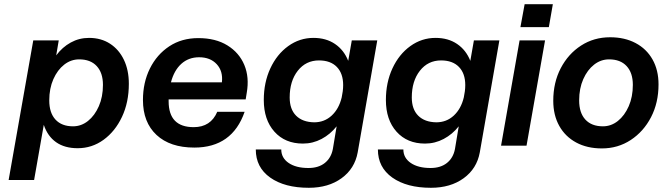

<svg xmlns="http://www.w3.org/2000/svg" viewBox="-20 -692 3148 912"><path d="M138 -500H259L247 -429Q276 -468 316 -490Q356 -512 403 -512Q460 -512 502.5 -484.5Q545 -457 568.5 -408Q592 -359 592 -294Q592 -206 559.5 -137Q527 -68 472 -28Q417 12 349 12Q287 12 246.5 -16.5Q206 -45 188 -99L142 163H21ZM469 -289Q469 -346 439.5 -378Q410 -410 356 -410Q317 -410 285 -385Q253 -360 233.5 -316Q214 -272 214 -215Q214 -156 243.5 -124Q273 -92 327 -92Q366 -92 398 -117.5Q430 -143 449.5 -187.5Q469 -232 469 -289Z M659 -217Q659 -300 692 -366.5Q725 -433 784 -472Q843 -511 922 -511Q1004 -511 1060 -476.5Q1116 -442 1140.5 -383.5Q1165 -325 1152 -251L1147 -220H781Q781 -216 781 -211Q781 -88 900 -88Q981 -88 1012 -161H1142Q1083 9 903 9Q788 9 723.5 -51Q659 -111 659 -217ZM926 -420Q876 -420 841.5 -389Q807 -358 792 -301H1034Q1040 -354 1009.5 -387Q979 -420 926 -420Z M1772 -500 1679 32Q1665 109 1602.5 154.5Q1540 200 1447 200Q1332 200 1263.5 151.5Q1195 103 1195 18H1316Q1316 58 1351 82Q1386 106 1445 106Q1493 106 1523 82Q1553 58 1561 16L1579 -92Q1549 -54 1507.5 -32Q1466 -10 1419 -10Q1334 -10 1283.5 -66.5Q1233 -123 1233 -217Q1233 -300 1264 -367Q1295 -434 1349 -473Q1403 -512 1469 -512Q1529 -512 1571.5 -483Q1614 -454 1634 -403L1651 -500ZM1356 -229Q1356 -173 1386.5 -142.5Q1417 -112 1472 -111Q1521 -111 1555.5 -143Q1590 -175 1603 -229L1608 -258Q1610 -273 1610 -288Q1610 -343 1580 -374Q1550 -405 1495 -405Q1433 -405 1394.5 -356Q1356 -307 1356 -229Z M2352 -500 2259 32Q2245 109 2182.5 154.5Q2120 200 2027 200Q1912 200 1843.5 151.5Q1775 103 1775 18H1896Q1896 58 1931 82Q1966 106 2025 106Q2073 106 2103 82Q2133 58 2141 16L2159 -92Q2129 -54 2087.5 -32Q2046 -10 1999 -10Q1914 -10 1863.5 -66.5Q1813 -123 1813 -217Q1813 -300 1844 -367Q1875 -434 1929 -473Q1983 -512 2049 -512Q2109 -512 2151.5 -483Q2194 -454 2214 -403L2231 -500ZM1936 -229Q1936 -173 1966.5 -142.5Q1997 -112 2052 -111Q2101 -111 2135.5 -143Q2170 -175 2183 -229L2188 -258Q2190 -273 2190 -288Q2190 -343 2160 -374Q2130 -405 2075 -405Q2013 -405 1974.5 -356Q1936 -307 1936 -229Z M2472 -672H2606L2587 -563H2452ZM2448 -500H2569L2481 0H2360Z M2608 -213Q2608 -300 2643.5 -368Q2679 -436 2740 -475.5Q2801 -515 2878 -515Q2947 -515 2999 -487.5Q3051 -460 3079.5 -409.5Q3108 -359 3108 -291Q3108 -204 3072.5 -135.5Q3037 -67 2976 -27Q2915 13 2839 13Q2769 13 2717 -15Q2665 -43 2636.5 -94Q2608 -145 2608 -213ZM2986 -289Q2986 -346 2956.5 -378Q2927 -410 2873 -410Q2834 -410 2802 -385Q2770 -360 2750.5 -316Q2731 -272 2731 -215Q2731 -156 2760.5 -124Q2790 -92 2844 -92Q2883 -92 2915 -117.5Q2947 -143 2966.5 -187.5Q2986 -232 2986 -289Z"/></svg>

Font: Overused Grotesk SemiBold
Style: Italic
Weight: 600
Italic angle: -10°
Version: Version 0.003